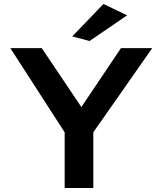

<svg xmlns="http://www.w3.org/2000/svg" viewBox="-20 -945 814 965"><path d="M343 -762 430 -739 619 -868 500 -925ZM745 -703H588L389 -407L190 -703H32L305 -280V0H449V-280Z"/></svg>

Font: Bluebird
Style: Ext
Weight: 400
Designer: Jasper
Foundry: Cannot Into Space Fonts
Version: Version 0.98